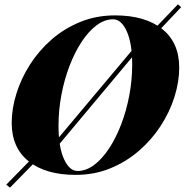

<svg xmlns="http://www.w3.org/2000/svg" viewBox="-20 -793 856 886"><path d="M502 -704Q463 -704 426 -676.5Q389 -649 357 -600.5Q325 -552 301 -489.5Q277 -427 263.5 -356Q250 -285 250 -213Q250 -115 275 -59.5Q300 -4 338 -4Q377 -4 414 -31.5Q451 -59 483 -107.5Q515 -156 539 -218.5Q563 -281 576.5 -352Q590 -423 590 -495Q590 -593 565 -648.5Q540 -704 502 -704ZM34 -226Q34 -292 56 -362Q78 -432 119 -496Q160 -560 218.5 -611Q277 -662 351 -692Q425 -722 511 -722Q649 -722 728 -659.5Q807 -597 807 -481Q807 -415 785 -345.5Q763 -276 721.5 -212Q680 -148 621 -97Q562 -46 488.5 -16Q415 14 329 14Q191 14 112.5 -48.5Q34 -111 34 -226ZM666 -632 801 -773 816 -760 676 -612ZM170 -74 26 73 9 59 157 -92ZM199 -96 649 -632 659 -612 212 -78Z"/></svg>

Font: Playfair Display Black
Style: Italic
Weight: 900
Italic angle: -14°
Designer: Claus Eggers Sørensen
Foundry: Claus Eggers Sørensen
Version: Version 1.203